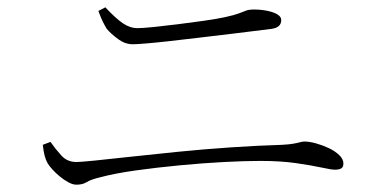

<svg xmlns="http://www.w3.org/2000/svg" viewBox="-20 -621 1040 525"><path d="M189 -116Q179 -116 167 -122.5Q155 -129 143.5 -138.5Q132 -148 123 -158Q114 -168 110 -175Q105 -184 102 -195.5Q99 -207 97 -225L118 -233Q132 -213 148 -195.5Q164 -178 189 -178Q200 -178 239.5 -182Q279 -186 338 -192.5Q397 -199 467 -206Q537 -213 610.5 -218Q684 -223 751 -225Q770 -226 781.5 -228Q793 -230 800 -232Q807 -234 812 -234Q826 -234 844 -229Q862 -224 879 -216Q896 -208 907.5 -197Q919 -186 919 -174Q919 -164 913 -160.5Q907 -157 896 -157Q886 -157 858.5 -163Q831 -169 789 -175Q747 -181 692 -181Q650 -181 592.5 -178Q535 -175 472 -169Q409 -163 351.5 -155Q294 -147 253 -136Q228 -130 217 -123Q206 -116 189 -116ZM343 -500Q322 -500 303 -514Q284 -528 272 -542Q266 -552 261 -562Q256 -572 249 -591L268 -601Q297 -570 316.5 -557Q336 -544 355 -544Q369 -544 398.5 -547Q428 -550 464.5 -554.5Q501 -559 536 -564Q571 -569 595 -574Q622 -580 633.5 -584.5Q645 -589 653 -592Q661 -595 675 -595Q686 -595 698.5 -593.5Q711 -592 722.5 -588.5Q734 -585 741.5 -579.5Q749 -574 749 -566Q749 -556 742.5 -550Q736 -544 722 -542Q668 -535 617 -529Q566 -523 520.5 -517.5Q475 -512 438.5 -508Q402 -504 377.5 -502Q353 -500 343 -500Z"/></svg>

Font: Noto Serif JP ExtraLight
Style: Regular
Weight: 200
Designer: Ryoko NISHIZUKA  (kana & ideographs); Frank Grießhammer (Latin, Greek & Cyrillic); Wenlong ZHANG  (bopomofo); Sandoll Co
Foundry: Adobe
Version: Version 2.002-H1;hotconv 1.1.0;makeotfexe 2.6.0